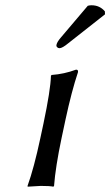

<svg xmlns="http://www.w3.org/2000/svg" viewBox="-20 -702 416 725"><path d="M144 -234.9Q170.9 -362.3 172.4 -416L174.8 -418.9Q222.7 -422.4 267.1 -439Q276.4 -439 274.4 -429.2Q250.5 -357.9 227.5 -251L212.4 -180.2Q189.5 -71.3 184.1 0L181.6 2.9Q168 0 133.8 0Q133.8 0 84.5 2.9L84 0Q108.4 -67.9 132.3 -180.2ZM311.5 -680.2Q317.9 -682.1 325.7 -682.1Q356.4 -682.1 376 -659.2L376.5 -647.9L238.3 -539.1Q215.3 -520 204.6 -520Q199.2 -520 195.6 -523.9Q191.9 -527.8 193.4 -533.2Q195.3 -543.5 210.4 -561Z"/></svg>

Font: Linux Biolinum O
Style: Italic
Weight: 400
Italic angle: -12°
Designer: Philipp H. Poll
Foundry: Philipp H. Poll
Version: Version 1.1.3